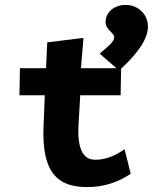

<svg xmlns="http://www.w3.org/2000/svg" viewBox="-20 -748 621 780"><path d="M334 12C403 12 460 -8 511 -42L486 -142C455 -120 415 -99 368 -99C324 -99 293 -130 299 -243L306 -361H470L472 -469C549 -540 581 -596 581 -640C581 -692 539 -728 491 -728C443 -728 409 -698 409 -658C409 -627 444 -615 444 -597C444 -579 423 -563 385 -530L453 -471H309L319 -594L172 -576L167 -471H61L59 -361H162L157 -238C148 -43 217 12 334 12Z"/></svg>

Font: Inconsolata SemiExpanded Black
Style: Regular
Weight: 900
Width: 6
Monospace: yes
Designer: Raph Levien, Cyreal, Brenton Simpson
Foundry: Raph Levien, Cyreal, Google
Version: Version 3.100